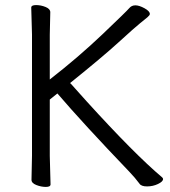

<svg xmlns="http://www.w3.org/2000/svg" viewBox="-20 -725 670 756"><path d="M104 -17 106 -112V-589L103 -695Q103 -705 122 -705Q141 -705 159.5 -697.5Q178 -690 178 -677L176 -588V-412Q289 -500 384 -590.5Q479 -681 488.5 -692.5Q498 -704 513 -704Q528 -704 549 -692.5Q570 -681 570 -670Q570 -665 560.5 -657Q551 -649 531 -633Q511 -617 447.5 -559Q384 -501 256 -398Q257 -398 274.5 -378Q292 -358 322 -325Q509 -119 618 -27Q622 -24 622 -20Q622 -10 602 -0.5Q582 9 559 9Q536 9 529 -2Q512 -25 489 -49Q307 -239 206 -357L176 -333V-111L179 1Q179 11 160.5 11Q142 11 123 3.5Q104 -4 104 -17Z"/></svg>

Font: LXGW WenKai
Style: Regular
Weight: 400
Designer: LXGW / Fontworks Inc.
Foundry: LXGW / Fontworks Inc.
Version: Version 1.520; June 14, 2025